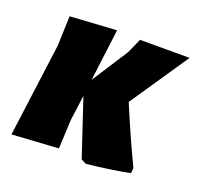

<svg xmlns="http://www.w3.org/2000/svg" viewBox="-93 -576 707 688"><g transform="rotate(20 260.0 -232.0)"><path d="M14 4 61 -352 65 -465 242 -476 217 -278 306 -416 331 -472H520L369 -249Q420 -127 466 -32L464 -12Q394 2 300 12L281 2L209 -214L196 -116L191 -7Z"/></g></svg>

Font: Alegreya Sans SC Black
Style: Italic
Weight: 900
Italic angle: -7°
Designer: Juan Pablo del Peral
Foundry: Huerta Tipografica
Version: Version 2.007